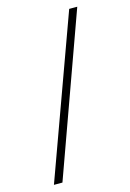

<svg xmlns="http://www.w3.org/2000/svg" viewBox="-111 -771 560 828"><g transform="rotate(-15 168.5 -357.0)"><path d="M320 -715H284L24 1H62Z"/></g></svg>

Font: Noto Sans Lao UI ExtCond ExtLt
Style: Regular
Weight: 200
Width: 2
Designer: Monotype Design Team
Foundry: Monotype Imaging Inc.
Version: Version 2.000